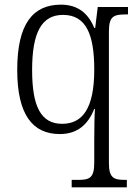

<svg xmlns="http://www.w3.org/2000/svg" viewBox="-20 -566 588 825"><path d="M288 239H525V207H519C470 207 448 200 448 135V-431C448 -497 469 -504 522 -504H530V-536H400L389 -446H385C360 -507 316 -546 242 -546C121 -546 54 -463 54 -266C54 -73 120 10 237 10C315 10 359 -33 385 -98H388C386 -74 385 -12 385 34V133C385 200 364 207 314 207H288ZM247 -34C156 -34 118 -108 118 -265C118 -427 159 -502 251 -502C352 -502 385 -414 385 -267C385 -99 334 -34 247 -34Z"/></svg>

Font: Noto Serif Devanagari SemiCondensed Light
Style: Regular
Weight: 300
Width: 4
Designer: Universal Thirst, Indian Type Foundry and the Monotype Design Team
Foundry: Monotype Imaging Inc.
Version: Version 2.004